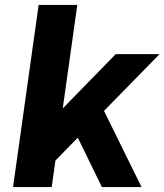

<svg xmlns="http://www.w3.org/2000/svg" viewBox="-20 -760 668 780"><path d="M88 -169 450 -540H628L178 -80ZM137 -740H294L190 0H33ZM270 -254 393 -329 555 0H394Z"/></svg>

Font: Pathway Extreme 8pt Thin 12pt
Style: Bold Italic
Weight: 700
Italic angle: -8°
Version: Version 1.001;gftools[0.9.26]